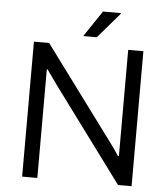

<svg xmlns="http://www.w3.org/2000/svg" viewBox="-58 -920 853 972"><g transform="rotate(5 368.5 -434.0)"><path d="M336.9 -735.8 425.8 -868.2H516.1L517.1 -865.2L405.8 -735.8ZM90.8 0V-686H168L519 -211.9Q538.1 -188 564.9 -146H569.8V-686H647V0H578.1L220.2 -483.9Q214.8 -491.7 196 -518.1Q177.2 -544.4 171.9 -551.8H168V0Z"/></g></svg>

Font: Archivo Light
Style: Regular
Weight: 300
Designer: Hector Gatti
Foundry: Omnibus-Type
Version: Version 2.001